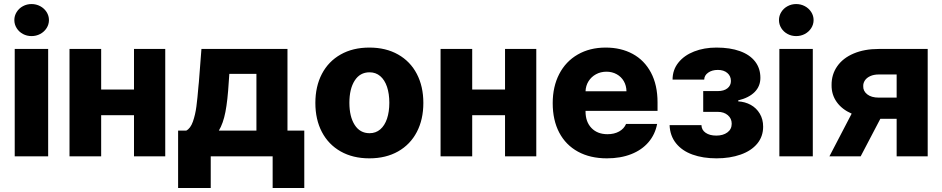

<svg xmlns="http://www.w3.org/2000/svg" viewBox="-20 -772 4649 948"><path d="M52.7 -530.3H217.8V0H52.7ZM50.8 -672.9Q50.8 -694.3 62.3 -712.6Q73.7 -731 93.3 -741.5Q112.8 -752 135.7 -752Q158.7 -752 178.5 -741.5Q198.2 -731 210 -712.6Q221.7 -694.3 221.7 -672.9Q221.7 -651.4 210 -633.1Q198.2 -614.7 178.5 -604.2Q158.7 -593.8 135.7 -593.8Q112.8 -593.8 93.3 -604.2Q73.7 -614.7 62.3 -633.1Q50.8 -651.4 50.8 -672.9Z M479.5 -330.1H641.6V-530.3H795.9V0H641.6V-203.1H479.5V0H323.2V-530.3H479.5Z M859.4 -127H899.4Q920.4 -137.7 932.4 -171.4Q944.3 -205.1 949.7 -246.1Q955.1 -287.1 960 -347.7L961.9 -366.2L974.6 -530.3H1399.4V-127H1482.4V156.2H1326.2V0H1020.5V156.2H859.4ZM1246.1 -127V-407.2H1112.3L1109.4 -366.2Q1104 -275.9 1093 -219.2Q1082 -162.6 1060.5 -127Z M1537.1 -263.7Q1537.1 -345.2 1569.3 -407Q1601.6 -468.8 1661.9 -502.9Q1722.2 -537.1 1803.7 -537.1Q1885.3 -537.1 1945.6 -502.9Q2005.9 -468.8 2038.1 -407Q2070.3 -345.2 2070.3 -263.7Q2070.3 -182.1 2038.1 -120.4Q2005.9 -58.6 1945.6 -24.4Q1885.3 9.8 1803.7 9.8Q1722.2 9.8 1661.9 -24.4Q1601.6 -58.6 1569.3 -120.4Q1537.1 -182.1 1537.1 -263.7ZM1902.3 -264.6Q1902.3 -309.1 1890.9 -343.3Q1879.4 -377.4 1857.4 -396.2Q1835.4 -415 1804.7 -415Q1757.3 -415 1731.2 -374Q1705.1 -333 1705.1 -264.6Q1705.1 -196.3 1731.2 -155.3Q1757.3 -114.3 1804.7 -114.3Q1835.4 -114.3 1857.4 -133.1Q1879.4 -151.9 1890.9 -186Q1902.3 -220.2 1902.3 -264.6Z M2311.5 -330.1H2473.6V-530.3H2627.9V0H2473.6V-203.1H2311.5V0H2155.3V-530.3H2311.5Z M2709 -262.7Q2709 -344.2 2741.2 -406.5Q2773.4 -468.8 2832.8 -502.9Q2892.1 -537.1 2970.7 -537.1Q3045.9 -537.1 3103.8 -505.9Q3161.6 -474.6 3194.1 -413.6Q3226.6 -352.5 3226.6 -266.6V-224.6H2871.1V-221.7Q2871.1 -170.4 2900.4 -139.9Q2929.7 -109.4 2979.5 -109.4Q3012.7 -109.4 3036.9 -122.8Q3061 -136.2 3071.3 -160.2H3224.6Q3214.8 -108.4 3182.1 -70.1Q3149.4 -31.7 3096.9 -11Q3044.4 9.8 2976.6 9.8Q2894 9.8 2833.7 -23.2Q2773.4 -56.2 2741.2 -117.4Q2709 -178.7 2709 -262.7ZM3073.2 -321.3Q3072.8 -349.1 3060.1 -371.1Q3047.4 -393.1 3024.9 -405.5Q3002.4 -418 2974.6 -418Q2945.8 -418 2922.6 -405.3Q2899.4 -392.6 2885.7 -370.6Q2872.1 -348.6 2871.1 -321.3Z M3516.6 -102.5Q3550.3 -102.5 3571.5 -118.2Q3592.8 -133.8 3592.8 -161.1Q3592.8 -187 3573.5 -203.4Q3554.2 -219.7 3524.4 -219.7H3452.1V-322.3H3524.4Q3554.2 -322.3 3571.5 -335.9Q3588.9 -349.6 3588.9 -372.1Q3588.9 -396.5 3571.3 -411.6Q3553.7 -426.8 3524.4 -426.8Q3495.6 -426.8 3476.6 -413.3Q3457.5 -399.9 3457 -378.9H3300.8Q3300.8 -426.8 3329.3 -462.6Q3357.9 -498.5 3407.2 -517.8Q3456.5 -537.1 3517.6 -537.1Q3585 -537.1 3633.5 -519.5Q3682.1 -502 3708.3 -468.3Q3734.4 -434.6 3734.4 -387.7Q3734.4 -346.2 3706.1 -317.6Q3677.7 -289.1 3625 -276.4V-271.5Q3658.7 -269.5 3686.8 -254.2Q3714.8 -238.8 3731.4 -210.9Q3748 -183.1 3748 -146.5Q3748 -98.1 3718.8 -62.7Q3689.5 -27.3 3637 -8.8Q3584.5 9.8 3517.6 9.8Q3450.7 9.8 3399.2 -8.8Q3347.7 -27.3 3317.9 -64.5Q3288.1 -101.6 3286.1 -154.3H3443.4Q3443.8 -130.4 3463.9 -116.5Q3483.9 -102.5 3516.6 -102.5Z M3828.1 -530.3H3993.2V0H3828.1ZM3826.2 -672.9Q3826.2 -694.3 3837.6 -712.6Q3849.1 -731 3868.7 -741.5Q3888.2 -752 3911.1 -752Q3934.1 -752 3953.9 -741.5Q3973.6 -731 3985.4 -712.6Q3997.1 -694.3 3997.1 -672.9Q3997.1 -651.4 3985.4 -633.1Q3973.6 -614.7 3953.9 -604.2Q3934.1 -593.8 3911.1 -593.8Q3888.2 -593.8 3868.7 -604.2Q3849.1 -614.7 3837.6 -633.1Q3826.2 -651.4 3826.2 -672.9Z M4407.2 -185.5H4326.7L4229.5 0H4075.2L4185.1 -210.9Q4137.2 -231.9 4111.3 -268.3Q4085.4 -304.7 4085.9 -351.6Q4085.4 -404.3 4113.8 -444.8Q4142.1 -485.4 4195.1 -507.8Q4248 -530.3 4319.3 -530.3H4560.5V0H4407.2ZM4319.3 -290H4407.2V-404.3H4319.3Q4294.4 -404.3 4276.9 -396.2Q4259.3 -388.2 4250.5 -375Q4241.7 -361.8 4242.2 -346.7Q4241.2 -322.8 4261.7 -306.4Q4282.2 -290 4319.3 -290Z"/></svg>

Font: Pretendard Std ExtraBold
Style: Regular
Weight: 800
Designer: Base glyphs from Inter by Rasmus Andersson; Hangeul glyphs from Noto Sans CJK(Source Han Sans) by Jang Soo-young and Kan
Foundry: Kil Hyung-jin
Version: Version 1.309